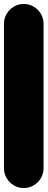

<svg xmlns="http://www.w3.org/2000/svg" viewBox="-20 -950 240 970"><path d="M0 -100H200V-830H0ZM100 -200Q73 -200 50 -186.5Q27 -173 13.5 -150Q0 -127 0 -100Q0 -73 13.5 -50Q27 -27 50 -13.5Q73 0 100 0Q127 0 150 -13.5Q173 -27 186.5 -50Q200 -73 200 -100Q200 -127 186.5 -150Q173 -173 150 -186.5Q127 -200 100 -200ZM100 -930Q73 -930 50 -916.5Q27 -903 13.5 -880Q0 -857 0 -830Q0 -803 13.5 -780Q27 -757 50 -743.5Q73 -730 100 -730Q127 -730 150 -743.5Q173 -757 186.5 -780Q200 -803 200 -830Q200 -857 186.5 -880Q173 -903 150 -916.5Q127 -930 100 -930Z"/></svg>

Font: Wavefont ExtraBold
Style: Regular
Weight: 800
Monospace: yes
Version: Version 3.005;gftools[0.9.33]